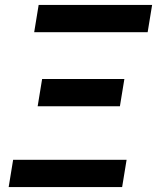

<svg xmlns="http://www.w3.org/2000/svg" viewBox="-20 -755 640 775"><path d="M576 -625H118L136 -735H594ZM132 -326 150 -436H482L464 -326ZM15 0 33 -110H491L473 0Z"/></svg>

Font: Iosevka Aile Extrabold
Style: Italic
Weight: 800
Italic angle: -9°
Designer: Belleve Invis
Foundry: Belleve Invis
Version: Version 31.1.0; ttfautohint (v1.8.4)